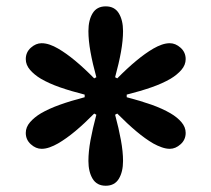

<svg xmlns="http://www.w3.org/2000/svg" viewBox="-20 -861 671 610"><path d="M315.9 -270.9Q344.1 -270.9 357.5 -292.9Q370.9 -315 370.9 -349.7Q370.9 -379.3 364.1 -416.2Q357.4 -453.1 345.7 -496.5L352.5 -500.2Q384.8 -467.6 413 -443.9Q441.3 -420.1 466.9 -405.2Q480.6 -397.6 494.2 -392.9Q507.7 -388.2 519.5 -388.2Q537.7 -388.2 553.8 -402.7Q569.9 -417.1 569.9 -438.8Q569.9 -457.1 556.5 -472.8Q543.1 -488.5 521.9 -500.9Q496.1 -516 461.3 -528.4Q426.4 -540.7 382.6 -552.1V-560.4Q427.3 -571.7 461.8 -583.8Q496.3 -595.9 521.9 -610.8Q542.9 -623.4 556.4 -639.1Q569.9 -654.8 569.9 -673.2Q569.9 -694.8 553.8 -709.3Q537.7 -723.7 519.5 -723.7Q507.4 -723.7 494.2 -719.2Q480.9 -714.6 466.9 -706.5Q441.1 -691.4 412.5 -667.6Q383.9 -643.9 352.5 -612L345.7 -615.7Q357.9 -660.2 364.4 -696.5Q370.9 -732.9 370.9 -762.2Q370.9 -796.8 357.5 -818.8Q344.1 -840.8 315.9 -840.8Q287.7 -840.8 274.3 -818.9Q260.9 -797 260.9 -762.2Q260.9 -732.7 267.5 -696Q274.1 -659.3 286.1 -615.7L279.3 -612Q247 -644.8 218.6 -668.3Q190.3 -691.8 164.6 -706.7Q151.2 -714.6 137.8 -719.2Q124.4 -723.7 112.1 -723.7Q94.1 -723.7 78 -709.4Q61.9 -695 61.9 -673.2Q61.9 -654.8 75.4 -639.1Q88.9 -623.4 109.9 -610.8Q135.9 -595.7 170.5 -583.6Q205.1 -571.5 249 -560.4V-552.1Q204.3 -540.5 169.9 -528.1Q135.5 -515.8 109.9 -500.9Q89.2 -488.5 75.5 -472.8Q61.9 -457.1 61.9 -438.8Q61.9 -417.1 77.9 -402.7Q93.9 -388.2 112.1 -388.2Q124.4 -388.2 137.7 -392.9Q151 -397.6 164.6 -405.4Q190.7 -420.6 219.3 -444.4Q247.9 -468.3 279.3 -500.2L286.1 -496.5Q274.2 -452 267.5 -415.5Q260.9 -379 260.9 -349.7Q260.9 -315.2 274.3 -293Q287.7 -270.9 315.9 -270.9Z"/></svg>

Font: Pinar-VF
Style: Regular
Weight: 300
Designer: Amin Abedi
Version: Version 3.0